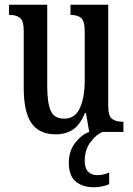

<svg xmlns="http://www.w3.org/2000/svg" viewBox="-20 -556 561 809"><path d="M215 10Q146 10 113 -36.5Q80 -83 80 -186V-425Q80 -468 64.5 -480.5Q49 -493 22 -493H18V-536H179V-193Q179 -124 193.5 -90Q208 -56 251 -56Q296 -56 316.5 -100.5Q337 -145 337 -217V-421Q337 -469 321 -481Q305 -493 280 -493H277V-536H436V-110Q436 -66 453 -54.5Q470 -43 495 -43H500V0H356L342 -80H338Q317 -29 286.5 -9.5Q256 10 215 10ZM377 233Q327 233 298.5 208.5Q270 184 270 130Q270 80 297.5 45Q325 10 356 0H412Q386 10 361.5 42.5Q337 75 337 122Q337 153 351.5 167.5Q366 182 390 182Q402 182 414 179.5Q426 177 440 171V220Q428 226 409.5 229.5Q391 233 377 233Z"/></svg>

Font: Noto Serif Myanmar ExtraCondensed Medium
Style: Regular
Weight: 500
Width: 2
Designer: Ben Mitchell and the Monotype Design Team
Foundry: Monotype Imaging Inc.
Version: Version 2.106; ttfautohint (v1.8.4.7-5d5b)